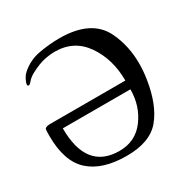

<svg xmlns="http://www.w3.org/2000/svg" viewBox="-161 -856 1004 1017"><g transform="rotate(-30 341.0 -347.0)"><path d="M331.1 -706.1Q527.3 -706.1 588.4 -577.6Q631.3 -487.3 631.3 -378.9Q631.3 -333 623.5 -283.7Q601.6 -143.1 537.8 -65.4Q474.1 12.2 331.1 12.2Q182.1 12.2 104.7 -58.1Q27.3 -128.4 27.3 -283.7Q27.3 -312.5 29.1 -324.2Q30.8 -335.9 59.6 -337.4H522.5Q522.5 -467.8 457.3 -562.3Q392.1 -656.7 274.9 -656.7Q244.6 -656.7 209 -649.2Q173.3 -641.6 123.5 -615.2Q99.1 -602.1 84.5 -584Q73.7 -570.8 66.9 -570.8Q64 -570.8 61.5 -573.2Q59.6 -575.2 59.6 -579.1Q59.6 -587.9 68.8 -606.9Q77.6 -623.5 82.8 -629.4Q87.9 -635.3 93.3 -640.1Q141.1 -682.6 205.3 -694.3Q269.5 -706.1 331.1 -706.1ZM522.5 -283.7H108.9Q108.9 -29.8 310.5 -29.8Q408.7 -29.8 465.6 -106.2Q522.5 -182.6 522.5 -283.7Z"/></g></svg>

Font: Caudex
Style: Regular
Weight: 400
Version: Version 1.01